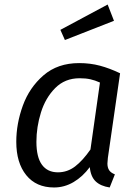

<svg xmlns="http://www.w3.org/2000/svg" viewBox="-20 -817 607 849"><path d="M511 -493 457 -119Q455 -99 455 -94Q455 -76 462.5 -64.5Q470 -53 488 -46L465 12Q425 6 403 -15Q381 -36 377 -78Q346 -36 305.5 -12Q265 12 219 12Q140 12 96 -42.5Q52 -97 52 -190Q52 -270 81 -350Q110 -430 172.5 -484Q235 -538 330 -538Q379 -538 422 -526.5Q465 -515 511 -493ZM141 -190Q141 -122 165.5 -88.5Q190 -55 236 -55Q278 -55 312 -81Q346 -107 380 -156L422 -452Q400 -462 379.5 -466.5Q359 -471 332 -471Q267 -471 224 -427.5Q181 -384 161 -319.5Q141 -255 141 -190ZM484 -725 267 -640 247 -685 456 -797Z"/></svg>

Font: FiraGO Book
Style: Italic
Weight: 350
Italic angle: -8°
Designer: bBox Type GmbH
Foundry: bBox Type GmbH
Version: Version 1.001